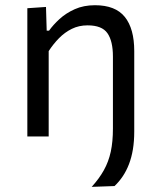

<svg xmlns="http://www.w3.org/2000/svg" viewBox="-20 -528 613 743"><path d="M334.8 195.1Q363.8 163.3 381.9 130.7Q400.1 98.1 408.6 59.3Q417 20.5 417 -30.5V-215.3V-309.3Q417 -368.9 395.8 -399.4Q374.7 -429.9 318.9 -429.9Q285.3 -429.9 258 -416.4Q230.6 -402.9 208.4 -380.3Q186.2 -357.7 168.4 -330.2V-215.3Q168.4 -156.8 168.4 -106Q168.4 -55.3 168.4 0H85.8Q85.8 -55.3 85.8 -106.4Q85.8 -157.6 85.8 -218.8V-268.8Q85.8 -324 85.8 -381.4Q85.8 -438.9 85.8 -496.2L158 -501.1L160.7 -409.2H169.7Q185.6 -431.7 210.5 -454.5Q235.4 -477.3 269.5 -492.5Q303.7 -507.8 347.5 -507.8Q426.7 -507.8 463.1 -462.4Q499.5 -417 499.5 -330.4Q499.5 -312.3 499.5 -298.7Q499.5 -285 499.5 -268.8Q499.5 -211.1 499.5 -167.5Q499.5 -123.9 499.5 -88.4Q499.5 -52.8 499.5 -18.9Q499.5 18.5 494.3 50Q489.1 81.4 479 107.5Q469 133.5 454.8 154.5Q440.7 175.5 423.2 192Z"/></svg>

Font: Commissioner Thin
Style: Regular
Weight: 100
Designer: Kostas Bartsokas
Foundry: Kostas Bartsokas
Version: Version 1.001;gftools[0.9.23]